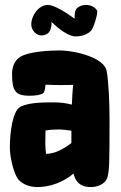

<svg xmlns="http://www.w3.org/2000/svg" viewBox="-20 -750 490 780"><path d="M147 -606C165 -606 179 -614 184 -628C188 -637 190 -649 189 -661C216 -635 257 -602 287 -602C325 -602 349 -620 355 -633C361 -644 375 -683 375 -703C375 -714 353 -730 331 -730C313 -730 290 -723 285 -703C284 -699 283 -690 283 -680V-674C244 -703 198 -730 175 -730C135 -730 107 -684 107 -652C107 -623 131 -606 147 -606ZM413 -463C403 -514 290 -545 221 -545C181 -545 112 -541 74 -525C43 -513 29 -483 29 -450C29 -379 43 -361 101 -361C122 -361 146 -364 156 -372C159 -375 163 -385 164 -398C164 -401 165 -404 165 -406C207 -404 245 -404 277 -405C275 -382 273 -355 272 -325C249 -331 225 -334 203 -334C163 -334 102 -335 64 -317L61 -315C32 -298 20 -215 20 -151C20 -116 32 -60 49 -29C62 -6 95 10 131 10C184 10 237 -10 279 -45C289 2 322 10 350 10C372 10 409 0 417 -32C424 -60 425 -85 425 -264C425 -334 421 -422 413 -463ZM216 -224C234 -224 251 -222 270 -219C270 -211 270 -204 270 -196V-169C239 -145 202 -125 167 -125C165 -139 164 -155 164 -171C164 -191 165 -207 165 -220C183 -223 200 -224 216 -224Z"/></svg>

Font: Manosque
Style: Regular
Weight: 400
Designer: Ariel Martín Pérez
Foundry: Ariel Martín Pérez
Version: Version 1.005;hotconv 1.0.109;makeotfexe 2.5.65596